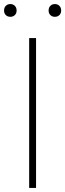

<svg xmlns="http://www.w3.org/2000/svg" viewBox="-49 -928 322 948"><path d="M95 0V-740H129V0ZM222 -845Q208.5 -845 199.8 -853.5Q191 -862 191 -876Q191 -890.5 199.8 -899.2Q208.5 -908 222 -908Q235.5 -908 244.2 -899.2Q253 -890.5 253 -876Q253 -862 244.2 -853.5Q235.5 -845 222 -845ZM2 -845Q-11.5 -845 -20.2 -853.5Q-29 -862 -29 -876Q-29 -890.5 -20.2 -899.2Q-11.5 -908 2 -908Q15.5 -908 24.2 -899.2Q33 -890.5 33 -876Q33 -862 24.2 -853.5Q15.5 -845 2 -845Z"/></svg>

Font: Encode Sans Th
Style: Regular
Weight: 100
Designer: Multiple Designers
Foundry: Impallari Type
Version: Version 3.002; ttfautohint (v1.8.3) -l 8 -r 50 -G 200 -x 14 